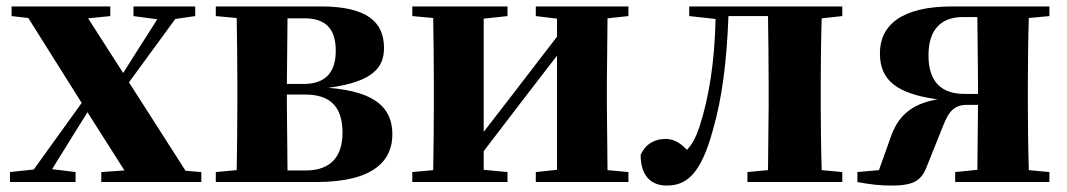

<svg xmlns="http://www.w3.org/2000/svg" viewBox="-20 -566 3317 597"><path d="M395 -516 469 -506 404 -404 363 -339 254 -509 323 -516V-546H16V-516L68 -510L234 -246L85 -39L11 -31V0H215V-31L142 -40L212 -153L252 -217L367 -36L295 -31V0H606V-31L557 -35L381 -310L525 -507L587 -516V-546H395Z M714 0H963C1147 0 1200 -70 1200 -148C1200 -228 1151 -281 1001 -293C1145 -312 1174 -360 1174 -417C1174 -497 1122 -546 978 -546H651V-516L716 -510C717 -451 718 -364 718 -308V-238C718 -182 717 -95 716 -37L651 -31V0ZM874 -509H927C995 -509 1024 -474 1024 -408C1024 -341 992 -305 924 -305H872ZM872 -272H929C1010 -272 1045 -231 1045 -153C1045 -77 1006 -36 931 -36H874L872 -238Z M1646 -516 1712 -508V-452L1579 -279L1484 -156V-508L1558 -516V-546H1262V-516L1327 -510C1328 -451 1329 -364 1329 -308V-238C1329 -182 1328 -95 1327 -37L1262 -31V0H1558V-31L1484 -38V-96L1611 -262L1712 -393V-38L1646 -31V0H1934V-31L1869 -37L1867 -238V-308L1869 -509L1934 -516V-546H1646Z M2367 0H2599V-31L2535 -37C2533 -95 2532 -182 2532 -238V-308C2532 -364 2533 -451 2535 -509L2599 -516V-546H2123V-516L2205 -507C2202 -374 2185 -265 2155 -172C2144 -139 2132 -117 2116 -100C2095 -122 2075 -134 2050 -134C2016 -134 1987 -119 1972 -84C1972 -20 2004 11 2053 11C2113 11 2159 -22 2197 -163C2225 -259 2240 -377 2245 -516H2368C2369 -458 2370 -367 2370 -308V-238L2368 -37L2304 -31V0Z M2950 0H3243V-31L3179 -37C3177 -95 3176 -182 3176 -238V-308C3176 -364 3177 -451 3179 -510L3243 -516V-546H2941C2782 -546 2716 -487 2716 -400C2716 -317 2767 -275 2895 -257C2812 -243 2771 -203 2749 -138L2713 -37L2646 -31V0C2687 8 2720 11 2752 11C2826 11 2847 -7 2864 -54L2905 -156C2925 -207 2937 -240 2987 -240H3021L3019 -38L2950 -31ZM3021 -274H2979C2903 -274 2867 -316 2867 -394C2867 -477 2909 -513 2974 -513H3019L3021 -308Z"/></svg>

Font: GenKiMin2 TW H
Style: Regular
Weight: 900
Version: Version 2.100;PS 2.1;hotconv 16.6.51;makeotf.lib2.5.65220 DE